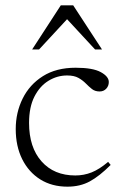

<svg xmlns="http://www.w3.org/2000/svg" viewBox="-20 -690 460 720"><path d="M263.5 -436Q328 -436 358 -419.5Q388 -403 388 -382.5Q388 -367.5 378.2 -357.2Q368.5 -347 353.5 -347Q336.5 -347 325 -356Q313.5 -365 301.8 -377Q290 -389 274 -398Q258 -407 231.5 -407Q194.5 -407 162 -387.2Q129.5 -367.5 109.2 -328Q89 -288.5 89 -229Q89 -137.5 135.8 -84.8Q182.5 -32 262.5 -32Q294.5 -32 323.5 -43.5Q352.5 -55 385.5 -83L395 -71.5Q353 -29.5 316.8 -9.8Q280.5 10 233 10Q174.5 10 131 -17.2Q87.5 -44.5 63.2 -93.2Q39 -142 39 -206Q39 -268 65 -320.5Q91 -373 141 -404.5Q191 -436 263.5 -436ZM100.5 -504.5 208 -670H254.5L362.5 -504.5H336.5L231.5 -618L126.5 -504.5Z"/></svg>

Font: Newsreader Text Light
Style: Regular
Weight: 300
Designer: Hugues Gentile
Foundry: Production Type
Version: Version 1.002